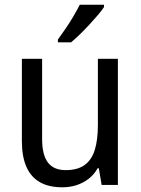

<svg xmlns="http://www.w3.org/2000/svg" viewBox="-20 -786 599 816"><path d="M481 -536V0H412L400 -71H395Q380 -44 356.5 -26Q333 -8 305 1Q277 10 245 10Q187 10 149 -12Q111 -34 92 -77.5Q73 -121 73 -186V-536H159V-195Q159 -128 183.5 -95.5Q208 -63 259 -63Q310 -63 340 -85Q370 -107 383 -149.5Q396 -192 396 -255V-536ZM422 -756Q413 -742 396 -722Q379 -702 359 -680.5Q339 -659 319 -639.5Q299 -620 282 -606H226V-618Q242 -640 259.5 -665.5Q277 -691 292.5 -717.5Q308 -744 319 -766H422Z"/></svg>

Font: Noto Sans Khmer SemiCondensed
Style: Regular
Weight: 400
Width: 4
Designer: Danh Hong and the Monotype Design Team
Foundry: Monotype Imaging Inc.
Version: Version 2.004